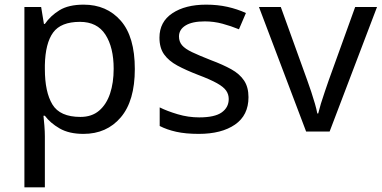

<svg xmlns="http://www.w3.org/2000/svg" viewBox="-20 -566 1642 826"><path d="M340 -546Q439 -546 499.5 -477Q560 -408 560 -269Q560 -132 499.5 -61Q439 10 339 10Q277 10 236.5 -13.5Q196 -37 173 -68H167Q169 -51 171 -25Q173 1 173 20V240H85V-536H157L169 -463H173Q197 -498 236 -522Q275 -546 340 -546ZM324 -472Q242 -472 208.5 -426Q175 -380 173 -286V-269Q173 -170 205.5 -116.5Q238 -63 326 -63Q375 -63 406.5 -90Q438 -117 453.5 -163.5Q469 -210 469 -270Q469 -362 433.5 -417Q398 -472 324 -472Z M1049 -148Q1049 -70 991 -30Q933 10 835 10Q779 10 738.5 1Q698 -8 667 -24V-104Q699 -88 744.5 -74.5Q790 -61 837 -61Q904 -61 934 -82.5Q964 -104 964 -140Q964 -160 953 -176Q942 -192 913.5 -208Q885 -224 832 -244Q780 -264 743 -284Q706 -304 686 -332Q666 -360 666 -404Q666 -472 721.5 -509Q777 -546 867 -546Q916 -546 958.5 -536.5Q1001 -527 1038 -510L1008 -440Q974 -454 937 -464Q900 -474 861 -474Q807 -474 778.5 -456.5Q750 -439 750 -409Q750 -387 763 -371.5Q776 -356 806.5 -341.5Q837 -327 888 -307Q939 -288 975 -268Q1011 -248 1030 -219.5Q1049 -191 1049 -148Z M1297 0 1094 -536H1188L1302 -220Q1310 -198 1319 -171Q1328 -144 1335 -119.5Q1342 -95 1345 -78H1349Q1353 -95 1360.5 -120Q1368 -145 1377.5 -172Q1387 -199 1394 -220L1508 -536H1602L1398 0Z"/></svg>

Font: Noto Sans Mayan Numerals
Style: Regular
Weight: 400
Designer: Monotype Design Team
Foundry: Monotype Imaging Inc.
Version: Version 2.001; ttfautohint (v1.8.4.7-5d5b)